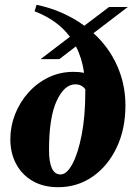

<svg xmlns="http://www.w3.org/2000/svg" viewBox="-20 -769 552 799"><path d="M222 10Q160 10 115.5 -16Q71 -42 47 -87Q23 -132 23 -190Q23 -243 42.5 -293Q62 -343 97.5 -383Q133 -423 181 -446.5Q229 -470 286 -470Q310 -470 330 -466Q321 -528 296 -576L227 -523H149L271 -616Q245 -651 208 -677.5Q171 -704 124 -722L132 -749Q190 -737 240 -714.5Q290 -692 331 -662L434 -740H512L369 -631Q433 -573 467.5 -495.5Q502 -418 502 -330Q502 -232 465.5 -155Q429 -78 365.5 -34Q302 10 222 10ZM184 -145Q184 -43 232 -43Q258 -43 281.5 -87Q305 -131 320 -208.5Q335 -286 335 -387Q335 -393 335 -398Q328 -407 318 -412.5Q308 -418 293 -418Q248 -418 216 -349.5Q184 -281 184 -145Z"/></svg>

Font: Spectral ExtraBold
Style: Italic
Weight: 800
Italic angle: -10°
Designer: Jean-Baptiste Levee
Foundry: Production Type
Version: Version 2.001